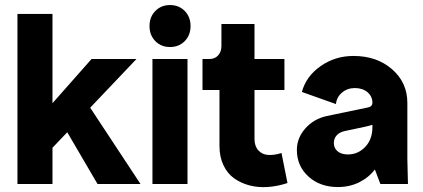

<svg xmlns="http://www.w3.org/2000/svg" viewBox="-20 -736 1693 768"><path d="M370.1 0 249 -207 189.9 -145V0H49.8V-680.2H189.9V-323.2L346.2 -500H525.9L340.8 -305.2L542 0Z M589.8 -500H730V0H589.8ZM601.3 -571.5Q578.1 -595.2 578.1 -631.8Q578.1 -668.5 601.3 -692.1Q624.5 -715.8 660.2 -715.8Q695.8 -715.8 719 -692.1Q742.2 -668.5 742.2 -631.8Q742.2 -595.2 719 -571.5Q695.8 -547.9 660.2 -547.9Q624.5 -547.9 601.3 -571.5Z M1129.9 -3.9Q1090.3 9.3 1051 12Q1011.7 14.6 977.1 5.4Q942.4 -3.9 915.8 -23.2Q889.2 -42.5 873.5 -75.7Q857.9 -108.9 857.9 -151.9V-376H790V-500H817.9Q839.4 -500 852.5 -514.4Q865.7 -528.8 865.7 -551.8V-640.1H998V-500H1117.7V-376H998V-180.2Q998 -151.4 1013.4 -134.5Q1028.8 -117.7 1053 -116.2Q1077.1 -114.7 1106 -124Z M1331.5 12.2Q1260.3 12.2 1213.9 -29.8Q1167.5 -71.8 1167.5 -136.2Q1167.5 -184.1 1201.4 -222.4Q1235.4 -260.7 1287.6 -272L1451.7 -306.2Q1460.4 -307.6 1465.1 -312.7Q1469.7 -317.9 1469.7 -324.2Q1469.7 -350.6 1450 -367.2Q1430.2 -383.8 1399.4 -383.8Q1369.6 -383.8 1348.1 -365.7Q1326.7 -347.7 1323.7 -319.8L1187.5 -368.2Q1204.6 -431.2 1262.7 -471.7Q1320.8 -512.2 1393.6 -512.2Q1487.3 -512.2 1548.3 -459Q1609.4 -405.8 1609.4 -324.2V-100.1L1611.8 0H1501.5L1479.5 -58.1Q1454.6 -25.4 1416.3 -6.6Q1377.9 12.2 1331.5 12.2ZM1315.4 -164.1Q1315.4 -143.6 1330.3 -130.9Q1345.2 -118.2 1371.6 -118.2Q1412.1 -118.2 1440.9 -148.4Q1469.7 -178.7 1469.7 -228V-236.8Q1456.5 -232.4 1435.5 -228L1359.4 -211.9Q1338.4 -207.5 1326.9 -194.8Q1315.4 -182.1 1315.4 -164.1Z"/></svg>

Font: Apfel Grotezk
Style: Bold
Weight: 700
Designer: Luigi Gorlero
Foundry: Collletttivo
Version: Version 2.000;FEAKit 1.0